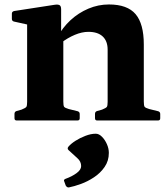

<svg xmlns="http://www.w3.org/2000/svg" viewBox="-20 -529 739 843"><path d="M452.6 -310.9Q452.6 -348.8 430.8 -369Q409.1 -389.2 368.3 -389.2Q339.9 -389.2 308.6 -376.1Q277.2 -363 247.2 -340L232.3 -365.8Q254.7 -408.1 289.6 -440.4Q324.6 -472.6 368 -491Q411.5 -509.4 458.2 -509.4Q539.2 -509.4 575.3 -466.9Q611.4 -424.4 611.4 -333.5V0H452.6ZM99.1 0V-311.3H258V0ZM53.2 0Q43.6 0 43.6 -10V-28.8Q43.6 -38.8 53 -41.6L74.4 -47.6Q92 -54.7 95.6 -59.6Q99.1 -64.5 99.1 -81.4V-180H258V-83.3Q258 -65.1 261.5 -60.2Q265 -55.3 281.3 -50.4L321 -40.6Q330 -37.8 330 -28.4V-9.6Q330 0 320 0ZM406.7 0Q397.1 0 397.1 -10V-28.8Q397.1 -38.8 406.5 -41.6L427.9 -47.6Q445.4 -54.7 449 -59.6Q452.6 -64.5 452.6 -81.4V-180H611.4V-83.3Q611.4 -65.1 614.9 -60.2Q618.4 -55.3 634.8 -50.4L674.5 -40.6Q683.5 -37.8 683.5 -28.4V-9.6Q683.5 0 673.5 0ZM99.1 -311.3V-462L118.3 -417.3L41.7 -434.3Q32.1 -436.4 32.1 -446.4V-469Q32.1 -478.2 42.1 -480.6L218.3 -507.8Q234.7 -510.4 241.6 -506.3Q248.4 -502.2 248.4 -488V-376.7L258 -360.9V-311.3ZM282.8 293.8Q274.8 295.2 268.8 286.2L262.3 268.3Q257.7 260.3 267.3 256.3Q296.4 245.8 316.4 231Q336.3 216.2 336.3 200.3Q336.3 180.3 320.1 165.9Q303.8 151.5 281 130.1Q274 123.5 280 115.5Q290.9 102.4 310.9 89.5Q331 76.6 355.1 67.4Q379.1 58.1 400.3 58.1Q414.7 58.1 427.8 71.5Q441 84.8 449.4 104Q457.9 123.1 457.9 142.3Q457.9 177.3 439.3 204.1Q420.8 230.9 392.8 249.4Q364.9 267.9 335.2 278.7Q305.5 289.4 282.8 293.8Z"/></svg>

Font: Hahmlet
Style: Regular
Weight: 400
Designer: Minjoo Ham & Mark Frömberg
Foundry: hypertype
Version: Version 1.002